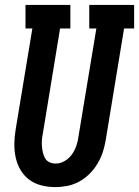

<svg xmlns="http://www.w3.org/2000/svg" viewBox="-20 -755 567 783"><path d="M205 8Q176 8 148.5 1Q121 -6 99.5 -22Q78 -38 64 -61.5Q50 -85 44 -112.5Q38 -140 38.5 -169Q39 -198 44 -228L112 -639H84V-735H267V-639H225L155 -212Q152 -198 151 -185Q150 -172 151 -158.5Q152 -145 155 -132.5Q158 -120 164 -109.5Q170 -99 181.5 -93.5Q193 -88 207 -88Q226 -88 244 -98.5Q262 -109 273.5 -125.5Q285 -142 291.5 -161Q298 -180 300 -198L373 -639H344V-735H527V-639H486L411 -183Q407 -158 399 -134Q391 -110 377.5 -87.5Q364 -65 345 -46Q326 -27 303 -14.5Q280 -2 255 3Q230 8 206 8Z"/></svg>

Font: Iosevka Curly Slab
Style: Bold Italic
Weight: 700
Italic angle: -9°
Monospace: yes
Designer: Belleve Invis
Foundry: Belleve Invis
Version: Version 22.1.2; ttfautohint (v1.8.4)